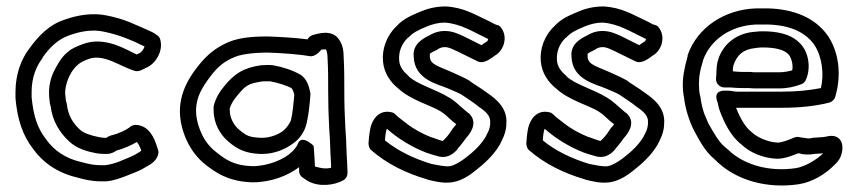

<svg xmlns="http://www.w3.org/2000/svg" viewBox="-20 -540 2669 595"><path d="M28 -235C34 -171 49 -122 83 -78C113 -36 159 -4 219 10C240 16 264 22 293 22H309C333 20 352 12 369 6C389 -2 406 -8 423 -17L424 -18C441 -28 462 -36 470 -60C471 -64 472 -70 470 -75C464 -93 450 -153 399 -153C395 -153 387 -151 381 -145C372 -138 349 -126 323 -120C318 -118 313 -116 310 -113H302C299 -113 294 -114 287 -115C262 -120 240 -127 228 -138C205 -159 191 -183 187 -218C187 -219 186 -221 186 -222L184 -229C184 -236 182 -247 182 -249V-258C185 -293 204 -326 222 -340C227 -345 240 -352 254 -357C302 -375 353 -333 399 -320C412 -317 424 -326 433 -330C462 -342 486 -381 477 -416C476 -421 473 -427 468 -430C463 -434 456 -439 444 -444C428 -451 407 -461 380 -472C360 -480 336 -487 311 -492C268 -501 222 -494 180 -479C131 -463 98 -427 72 -391C46 -358 28 -310 28 -256ZM78 -238V-256C78 -300 93 -336 112 -360V-362C135 -394 160 -419 196 -431C232 -444 268 -449 301 -442C351 -432 391 -414 428 -396C425 -386 417 -378 415 -377C414 -377 413 -375 412 -375C409 -374 406 -372 404 -371C374 -384 306 -430 236 -403C223 -398 205 -392 190 -379C169 -362 157 -338 147 -319C138 -301 133 -280 132 -260V-249C132 -238 134 -228 134 -225C134 -220 136 -215 137 -210C143 -164 165 -129 194 -102C218 -79 252 -70 279 -65C286 -64 293 -63 302 -63H311C324 -63 335 -69 340 -73C366 -80 389 -91 404 -100C409 -95 414 -84 418 -73C414 -70 406 -65 399 -61C386 -54 370 -48 351 -40C336 -34 321 -30 306 -28H293C270 -28 254 -32 231 -38C183 -49 147 -74 123 -108C96 -143 84 -179 78 -238Z M548 -132C560 -95 579 -64 607 -38C648 -3 691 23 762 25C820 25 871 5 907 -22V-9C907 -1 912 7 919 11L934 21C968 40 1016 35 1045 18C1052 14 1057 5 1057 -4L1056 -31C1055 -44 1055 -55 1054 -69L1053 -93C1053 -108 1051 -127 1050 -148C1048 -194 1047 -212 1047 -259C1047 -299 1047 -326 1045 -363C1045 -379 1043 -400 1031 -417C1009 -451 964 -435 951 -432C944 -430 937 -426 933 -418C895 -423 844 -426 810 -427C762 -427 713 -424 674 -403C635 -383 611 -359 583 -321C546 -270 523 -209 548 -132ZM596 -148C577 -207 592 -248 623 -291C649 -327 665 -343 697 -359H698C720 -372 766 -377 810 -377C847 -376 906 -372 939 -366C955 -363 969 -378 975 -385V-386C983 -387 988 -387 990 -387C992 -384 995 -373 995 -362V-361C997 -326 997 -299 997 -259C997 -212 998 -192 1000 -146C1001 -123 1003 -106 1003 -93L1004 -66V-65C1005 -56 1005 -42 1006 -29V-20C985 -15 968 -21 956 -24C955 -48 954 -62 952 -88C952 -88 914 -126 903 -94C900 -86 890 -74 884 -69C861 -46 810 -25 762 -25C704 -27 678 -45 641 -76C620 -95 606 -118 596 -148ZM642 -199C642 -156 663 -122 688 -101C716 -77 741 -65 785 -63H794C833 -63 868 -80 889 -96C909 -110 924 -132 930 -157C937 -186 940 -220 942 -247C942 -250 942 -253 941 -255C938 -268 934 -293 911 -309H910C888 -322 854 -333 830 -337C816 -340 803 -338 793 -338H790C733 -330 705 -310 675 -273C658 -253 649 -235 644 -218C641 -210 642 -204 642 -199ZM692 -199V-204C695 -214 701 -227 713 -241C741 -275 747 -281 795 -288H819C820 -288 820 -287 821 -287C837 -285 871 -274 883 -267C885 -265 888 -262 892 -247C890 -222 887 -191 882 -169C880 -160 867 -142 860 -137C848 -125 818 -113 794 -113H787C751 -115 744 -119 720 -139C705 -152 692 -174 692 -199Z M1122 -96C1122 -90 1124 -80 1130 -75C1179 -32 1239 -3 1304 16C1304 16 1305 17 1306 17C1324 21 1351 29 1380 25C1410 21 1437 2 1453 -11C1480 -32 1510 -59 1529 -92C1538 -110 1547 -126 1549 -151V-155C1554 -204 1518 -233 1490 -252C1472 -266 1452 -277 1437 -288C1436 -288 1436 -290 1435 -290C1419 -299 1405 -305 1390 -312C1341 -335 1312 -338 1312 -366V-369C1311 -374 1312 -375 1333 -385C1334 -385 1335 -386 1336 -387C1342 -391 1349 -394 1358 -394C1371 -394 1379 -389 1397 -381C1416 -371 1437 -362 1460 -350C1480 -340 1504 -361 1514 -368C1541 -383 1555 -425 1533 -454C1530 -459 1525 -462 1519 -463C1513 -464 1504 -471 1488 -478C1453 -494 1417 -517 1362 -520H1360C1330 -520 1304 -513 1283 -504C1258 -493 1232 -484 1209 -459C1178 -430 1163 -387 1167 -349C1170 -314 1190 -285 1214 -266C1254 -229 1315 -214 1347 -194L1348 -193C1357 -188 1366 -179 1377 -169C1384 -163 1387 -160 1394 -155C1392 -152 1387 -146 1384 -143C1376 -131 1371 -123 1362 -113L1352 -103C1342 -105 1327 -112 1313 -116C1291 -125 1266 -137 1239 -158C1227 -168 1213 -177 1206 -185C1203 -188 1199 -191 1194 -192C1152 -202 1133 -166 1128 -144C1124 -126 1123 -108 1122 -96ZM1173 -105C1174 -120 1176 -135 1179 -141C1212 -111 1259 -83 1296 -69C1297 -69 1298 -68 1298 -68C1310 -64 1324 -59 1340 -55C1375 -47 1395 -75 1398 -78V-79C1409 -91 1417 -102 1425 -113C1432 -121 1465 -157 1434 -188C1433 -189 1432 -190 1431 -190C1422 -197 1418 -201 1411 -207C1402 -215 1388 -228 1373 -237C1329 -264 1274 -278 1247 -303L1246 -305C1230 -318 1218 -334 1217 -353C1215 -377 1223 -403 1244 -423C1245 -423 1246 -424 1246 -424C1260 -439 1276 -447 1303 -458C1320 -465 1338 -470 1359 -470C1410 -466 1448 -440 1493 -419C1492 -415 1490 -412 1490 -412C1489 -412 1489 -411 1488 -411C1481 -407 1475 -402 1472 -400C1451 -411 1435 -418 1420 -426C1419 -426 1418 -427 1418 -427C1404 -433 1385 -444 1358 -444C1338 -444 1321 -437 1310 -430C1294 -422 1258 -405 1262 -365C1264 -292 1339 -279 1368 -266C1383 -259 1398 -254 1410 -247C1429 -234 1445 -224 1459 -213C1460 -213 1461 -211 1461 -211C1488 -193 1501 -180 1499 -159V-154C1497 -138 1493 -132 1485 -116C1471 -92 1448 -70 1423 -51C1409 -40 1388 -27 1374 -25C1360 -23 1338 -28 1317 -32C1261 -49 1212 -73 1173 -105Z M1611 -96C1611 -90 1613 -80 1619 -75C1668 -32 1728 -3 1793 16C1793 16 1794 17 1795 17C1813 21 1840 29 1869 25C1899 21 1926 2 1942 -11C1969 -32 1999 -59 2018 -92C2027 -110 2036 -126 2038 -151V-155C2043 -204 2007 -233 1979 -252C1961 -266 1941 -277 1926 -288C1925 -288 1925 -290 1924 -290C1908 -299 1894 -305 1879 -312C1830 -335 1801 -338 1801 -366V-369C1800 -374 1801 -375 1822 -385C1823 -385 1824 -386 1825 -387C1831 -391 1838 -394 1847 -394C1860 -394 1868 -389 1886 -381C1905 -371 1926 -362 1949 -350C1969 -340 1993 -361 2003 -368C2030 -383 2044 -425 2022 -454C2019 -459 2014 -462 2008 -463C2002 -464 1993 -471 1977 -478C1942 -494 1906 -517 1851 -520H1849C1819 -520 1793 -513 1772 -504C1747 -493 1721 -484 1698 -459C1667 -430 1652 -387 1656 -349C1659 -314 1679 -285 1703 -266C1743 -229 1804 -214 1836 -194L1837 -193C1846 -188 1855 -179 1866 -169C1873 -163 1876 -160 1883 -155C1881 -152 1876 -146 1873 -143C1865 -131 1860 -123 1851 -113L1841 -103C1831 -105 1816 -112 1802 -116C1780 -125 1755 -137 1728 -158C1716 -168 1702 -177 1695 -185C1692 -188 1688 -191 1683 -192C1641 -202 1622 -166 1617 -144C1613 -126 1612 -108 1611 -96ZM1662 -105C1663 -120 1665 -135 1668 -141C1701 -111 1748 -83 1785 -69C1786 -69 1787 -68 1787 -68C1799 -64 1813 -59 1829 -55C1864 -47 1884 -75 1887 -78V-79C1898 -91 1906 -102 1914 -113C1921 -121 1954 -157 1923 -188C1922 -189 1921 -190 1920 -190C1911 -197 1907 -201 1900 -207C1891 -215 1877 -228 1862 -237C1818 -264 1763 -278 1736 -303L1735 -305C1719 -318 1707 -334 1706 -353C1704 -377 1712 -403 1733 -423C1734 -423 1735 -424 1735 -424C1749 -439 1765 -447 1792 -458C1809 -465 1827 -470 1848 -470C1899 -466 1937 -440 1982 -419C1981 -415 1979 -412 1979 -412C1978 -412 1978 -411 1977 -411C1970 -407 1964 -402 1961 -400C1940 -411 1924 -418 1909 -426C1908 -426 1907 -427 1907 -427C1893 -433 1874 -444 1847 -444C1827 -444 1810 -437 1799 -430C1783 -422 1747 -405 1751 -365C1753 -292 1828 -279 1857 -266C1872 -259 1887 -254 1899 -247C1918 -234 1934 -224 1948 -213C1949 -213 1950 -211 1950 -211C1977 -193 1990 -180 1988 -159V-154C1986 -138 1982 -132 1974 -116C1960 -92 1937 -70 1912 -51C1898 -40 1877 -27 1863 -25C1849 -23 1827 -28 1806 -32C1750 -49 1701 -73 1662 -105Z M2100 -236C2104 -202 2116 -165 2130 -137C2130 -136 2131 -136 2131 -135C2147 -106 2164 -71 2196 -45C2199 -43 2201 -39 2210 -32C2264 16 2353 46 2455 31C2500 24 2539 -2 2565 -28C2570 -33 2580 -41 2586 -57C2600 -97 2582 -127 2542 -117C2529 -114 2521 -115 2498 -113C2497 -113 2496 -112 2495 -112C2484 -110 2484 -111 2470 -113L2457 -115C2453 -116 2447 -116 2442 -114C2425 -107 2404 -98 2389 -98C2358 -100 2325 -115 2309 -131C2290 -145 2273 -175 2261 -206H2404C2457 -206 2506 -211 2550 -222C2557 -224 2565 -230 2568 -239C2586 -297 2584 -370 2547 -427C2507 -486 2438 -512 2360 -514H2323C2227 -511 2141 -456 2111 -369V-366C2109 -359 2107 -350 2104 -339L2101 -324C2095 -296 2094 -265 2100 -236ZM2149 -245C2145 -264 2145 -294 2149 -314L2152 -329C2154 -337 2157 -344 2159 -354C2182 -418 2246 -461 2323 -464H2360C2429 -462 2477 -440 2505 -399C2528 -362 2534 -310 2524 -267C2488 -260 2448 -256 2404 -256H2263C2256 -256 2252 -258 2238 -259H2226C2226 -259 2189 -262 2203 -225C2205 -220 2206 -210 2210 -198C2224 -161 2244 -118 2278 -92C2305 -66 2346 -50 2387 -48H2388C2413 -48 2438 -59 2454 -65L2461 -64C2462 -64 2462 -63 2462 -63C2475 -61 2488 -60 2504 -63C2516 -64 2523 -64 2531 -65C2512 -46 2476 -24 2447 -19C2359 -6 2286 -32 2243 -70C2240 -73 2237 -76 2228 -83C2208 -99 2192 -128 2175 -158C2171 -167 2170 -170 2167 -177C2158 -196 2153 -220 2150 -243C2150 -244 2149 -244 2149 -245ZM2199 -294C2199 -279 2213 -269 2224 -269H2243C2257 -268 2268 -267 2283 -267H2301C2312 -266 2318 -266 2326 -266H2394C2420 -266 2442 -271 2463 -279C2469 -281 2473 -285 2476 -290C2493 -323 2489 -376 2459 -406C2430 -436 2386 -443 2343 -443H2335C2329 -442 2321 -442 2313 -441C2261 -435 2222 -404 2206 -357V-355C2201 -346 2200 -320 2200 -309C2199 -302 2199 -298 2199 -294ZM2251 -319C2251 -324 2251 -330 2252 -333C2252 -334 2253 -336 2253 -338C2264 -369 2282 -387 2320 -391H2321C2324 -392 2329 -392 2340 -393H2343C2382 -393 2410 -386 2423 -372C2432 -363 2439 -339 2435 -322C2424 -319 2410 -316 2394 -316H2326C2318 -316 2312 -316 2306 -317H2283C2271 -317 2264 -318 2251 -319Z"/></svg>

Font: Hussar Pisanka
Style: Out
Weight: 400
Designer: Robert Jablonski
Foundry: Cannot Into Space Fonts
Version: Version 1.070